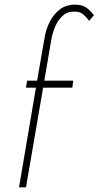

<svg xmlns="http://www.w3.org/2000/svg" viewBox="-20 -808 425 828"><path d="M364 -718 385 -742Q373 -759 355 -773Q337 -787 308 -788Q267 -789 239 -768Q211 -747 194.5 -714Q178 -681 172 -644L140 -460H97L92 -430H135L62 0H92L166 -430H292L296 -460H171L202 -641Q207 -668 219 -695.5Q231 -723 251.5 -741Q272 -759 304 -758Q325 -758 339.5 -745.5Q354 -733 364 -718Z"/></svg>

Font: Jost* 200 Thin Italic
Style: Italic
Weight: 200
Italic angle: -10°
Version: Version 3.200; ttfautohint (v0.97) -l 8 -r 50 -G 200 -x 14 -